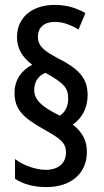

<svg xmlns="http://www.w3.org/2000/svg" viewBox="-20 -780 422 780"><path d="M39 -403C39 -339 70 -304 154 -257C226 -216 248 -202 248 -159C248 -118 217 -90 167 -90C126 -90 74 -108 41 -134V-54C75 -31 118 -20 169 -20C268 -20 333 -75 333 -163C333 -207 316 -242 276 -274C314 -300 336 -343 336 -394C336 -466 295 -503 214 -544C162 -572 134 -591 134 -631C134 -668 159 -691 203 -691C233 -691 262 -682 299 -660L327 -727C285 -750 249 -760 201 -760C114 -760 49 -712 49 -629C49 -585 69 -548 111 -517C66 -494 39 -454 39 -403ZM119 -415C119 -446 134 -472 165 -484C240 -442 257 -423 257 -380C257 -349 246 -325 223 -310L189 -328C146 -353 119 -377 119 -415Z"/></svg>

Font: Noto Sans Arabic ExtCond Med
Style: Regular
Weight: 500
Width: 2
Designer: Monotype Design Team, Nadine Chahine, Nizar Qandah and Khaled Hosny
Foundry: Monotype Imaging Inc.
Version: Version 2.012